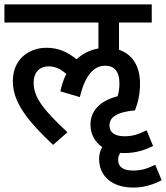

<svg xmlns="http://www.w3.org/2000/svg" viewBox="-20 -642 751 868"><path d="M189 -426C118 -426 38 -381 38 -274C38 -175 113 -88 220 13L285 -44C184 -139 132 -197 132 -269C132 -312 156 -342 201 -342C232 -342 256 -328 280 -308C268 -285 259 -259 253 -229L341 -203C369 -321 417 -345 456 -345C494 -345 520 -322 520 -264C520 -244 517 -225 512 -207C429 -186 389 -138 389 -79C389 -35 409 0 442 23C433 39 428 57 428 76C428 155 487 206 583 206C635 206 677 190 711 173L682 103C642 122 617 129 582 129C540 129 514 115 514 80C514 69 517 59 524 49C530 50 537 50 543 50C596 50 638 35 672 18L643 -53C602 -33 578 -26 543 -26C502 -26 475 -41 475 -75C475 -109 502 -135 590 -143C604 -178 613 -216 613 -264C613 -351 572 -399 518 -417V-540H666V-622H0V-540H425V-423C387 -416 354 -400 326 -374C284 -408 244 -426 189 -426Z"/></svg>

Font: Noto Sans Devanagari UI SemiCondensed Medium
Style: Regular
Weight: 500
Width: 4
Designer: Jelle Bosma - Monotype Design Team
Foundry: Monotype Imaging Inc.
Version: Version 2.004